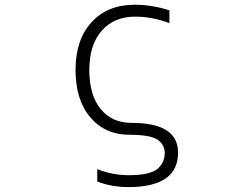

<svg xmlns="http://www.w3.org/2000/svg" viewBox="-20 -553 1040 803"><path d="M543 -533.2Q615.2 -533.2 688.5 -509.8V-456.1Q617.2 -483.4 544.9 -483.4Q457 -483.4 405.3 -424.3Q353.5 -365.2 353.5 -260.7Q353.5 -155.3 400.9 -97.2Q448.2 -39.1 530.3 -39.1Q725.6 -39.1 724.6 85.9Q724.6 228.5 519.5 229.5Q446.3 229.5 386.7 206.1V154.3Q450.2 179.7 518.6 179.7Q605.5 179.7 637.2 154.3Q668.9 128.9 668.9 86.9Q668.9 51.8 638.7 31.2Q608.4 10.7 521.5 10.7Q419.9 10.7 357.9 -62Q295.9 -134.8 295.9 -260.7Q295.9 -386.7 362.8 -460Q429.7 -533.2 543 -533.2Z"/></svg>

Font: Gen Shin Gothic Monospace Light
Style: Regular
Weight: 300
Designer: [Source Han Sans]
Ryoko NISHIZUKA  (kana & ideographs); Paul D. Hunt (Latin, Greek & Cyrillic); Wenlong ZHANG  (bopomofo
Version: Version 1.002.20150607